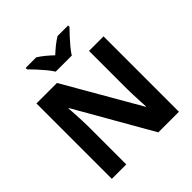

<svg xmlns="http://www.w3.org/2000/svg" viewBox="-241 -1110 1286 1286"><g transform="rotate(-45 402.5 -467.0)"><path d="M720.3 0H525.1L216.9 -538.1H212.9Q214.9 -515.1 216.7 -483Q218.5 -450.9 220 -416.9Q221.5 -382.9 221.5 -352V0H84.8V-714H279.1L586.3 -181H589.7Q588.7 -201.2 586.9 -232.6Q585.1 -264 583.9 -298.3Q582.7 -332.7 582.7 -359.8V-714H720.3ZM326.7 -773.6Q312.5 -796.6 290.2 -823.4Q267.8 -850.2 244.2 -875.9Q220.5 -901.6 201.8 -920V-933.6H302.1Q328.1 -917.2 352.1 -897.5Q376.2 -877.8 401.8 -853.2Q428.2 -877.8 453.1 -897.8Q478.1 -917.8 504.1 -933.6H603.9V-920Q586.1 -902.2 562.2 -876.5Q538.3 -850.8 515.8 -823.7Q493.3 -796.6 478.9 -773.6Z"/></g></svg>

Font: Noto Sans Meetei Mayek
Style: Regular
Weight: 400
Designer: Monotype Design Team and Neelakash Kshetrimayum
Foundry: Monotype Imaging Inc.
Version: Version 2.002